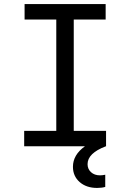

<svg xmlns="http://www.w3.org/2000/svg" viewBox="-20 -720 640 945"><path d="M498 140V200Q481 205 458 205Q405 205 372 176Q339 147 339 101Q339 42 398 0H99V-76H257V-624H101V-700H500V-624H343V-76H502V0H501Q411 34 411 88Q411 112 428 127.5Q445 143 472 143Q484 143 498 140Z"/></svg>

Font: CommitMono
Style: 450Regular
Weight: 450
Designer: Eigil Nikolajsen
Foundry: Eigil Nikolajsen
Version: Version 1.002